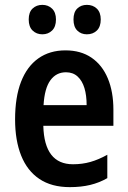

<svg xmlns="http://www.w3.org/2000/svg" viewBox="-20 -759 525 789"><path d="M249 -552Q312 -552 356 -522Q400 -492 423 -437Q446 -382 446 -308V-242H158Q160 -163 190.5 -123.5Q221 -84 280 -84Q318 -84 351.5 -93.5Q385 -103 421 -123V-27Q388 -8 350.5 1Q313 10 267 10Q192 10 142 -23.5Q92 -57 67 -119.5Q42 -182 42 -268Q42 -360 66.5 -423Q91 -486 137.5 -519Q184 -552 249 -552ZM251 -462Q211 -462 187 -429Q163 -396 159 -327H336Q336 -367 327 -397Q318 -427 299 -444.5Q280 -462 251 -462ZM98 -679Q98 -709 114 -724Q130 -739 154 -739Q178 -739 194 -723.5Q210 -708 210 -679Q210 -649 194 -633.5Q178 -618 154 -618Q130 -618 114 -633.5Q98 -649 98 -679ZM282 -679Q282 -709 297.5 -724Q313 -739 337 -739Q362 -739 378 -723.5Q394 -708 394 -679Q394 -649 378 -633.5Q362 -618 337 -618Q313 -618 297.5 -633.5Q282 -649 282 -679Z"/></svg>

Font: Noto Sans Khmer Condensed SemiBold
Style: Regular
Weight: 600
Width: 3
Designer: Danh Hong and the Monotype Design Team
Foundry: Monotype Imaging Inc.
Version: Version 2.004